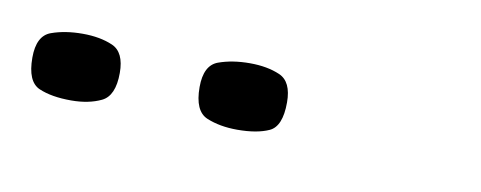

<svg xmlns="http://www.w3.org/2000/svg" viewBox="-26 -576 433 173"><g transform="rotate(10 191.0 -489.5)"><path d="M193 -459Q177 -459 165 -464Q153 -469 153 -491Q153 -511 165.5 -515.5Q178 -520 194 -520Q210 -520 221.5 -515Q233 -510 233 -491Q233 -469 222 -464Q211 -459 193 -459ZM41 -459Q23 -459 11.5 -464Q0 -469 0 -491Q0 -511 12.5 -515.5Q25 -520 41 -520Q57 -520 68.5 -515Q80 -510 80 -491Q80 -470 68.5 -464.5Q57 -459 41 -459Z"/></g></svg>

Font: Genos Thin Medium
Style: Regular
Weight: 500
Version: Version 1.010